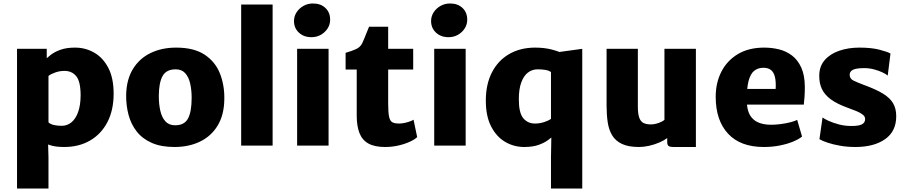

<svg xmlns="http://www.w3.org/2000/svg" viewBox="-20 -838 5208 1105"><path d="M349 8Q299.5 8 268 -2.5Q262.5 -4.5 257 -6.5L259 68V247H78V-557H249V-503Q258.5 -512 273 -523Q294.5 -539.5 328.5 -551.8Q362.5 -564 412 -564Q471.5 -564 522 -535.2Q572.5 -506.5 603.2 -447.8Q634 -389 634 -299Q634 -204.5 598.5 -135.8Q563 -67 498.8 -29.5Q434.5 8 349 8ZM290 -118.5Q310.5 -114 335 -114Q367 -114 391.2 -134Q415.5 -154 429.5 -192.8Q443.5 -231.5 444 -288Q444 -368.5 419 -399.2Q394 -430 351 -430Q324 -430 298.8 -421.2Q273.5 -412.5 259 -401V-134Q269.5 -123.5 290 -118.5Z M984 8Q907 8 853.2 -15.8Q799.5 -39.5 767 -81Q734.5 -122.5 720 -176.2Q705.5 -230 706 -290Q707.5 -379 744.5 -440Q781.5 -501 846 -532.5Q910.5 -564 994 -564Q1097 -564 1158.2 -523Q1219.5 -482 1246 -414.5Q1272.5 -347 1271 -267Q1270 -177.5 1233.2 -116.2Q1196.5 -55 1132 -23.5Q1067.5 8 984 8ZM988 -117Q1041.5 -117 1062.2 -156.2Q1083 -195.5 1083 -275Q1083 -320 1074.5 -357.2Q1066 -394.5 1046 -416.8Q1026 -439 991 -439Q936.5 -439 915.2 -399.5Q894 -360 894 -284Q894 -238 902.8 -200Q911.5 -162 932 -139.5Q952.5 -117 988 -117Z M1368 0V-812H1549V0Z M1690 0V-557H1871V0ZM1772 -624Q1728.5 -624 1700.2 -650.2Q1672 -676.5 1672 -717Q1672 -744.5 1687 -767.5Q1702 -790.5 1726.8 -804.2Q1751.5 -818 1781 -818Q1825.5 -818 1852.8 -792.2Q1880 -766.5 1880 -725Q1880 -684 1848.5 -654Q1817 -624 1772 -624Z M2196 8Q2136 8 2100.2 -12Q2064.5 -32 2048.8 -72.2Q2033 -112.5 2033 -173V-438H1969V-534Q2006 -544.5 2030 -555.8Q2054 -567 2065 -590Q2070.5 -601.5 2077 -617.5Q2083.5 -633.5 2090.5 -651Q2097.5 -668.5 2104 -684H2214V-557H2358V-438H2214V-240Q2214 -188 2219.8 -164Q2225.5 -140 2239.5 -133.5Q2253.5 -127 2278 -127Q2290.5 -127 2306.5 -130.2Q2322.5 -133.5 2337 -138.5Q2351.5 -143.5 2360 -149L2381 -49Q2368 -36 2339.8 -22.8Q2311.5 -9.5 2274 -0.8Q2236.5 8 2196 8Z M2479 0V-557H2660V0ZM2561 -624Q2517.5 -624 2489.2 -650.2Q2461 -676.5 2461 -717Q2461 -744.5 2476 -767.5Q2491 -790.5 2515.8 -804.2Q2540.5 -818 2570 -818Q2614.5 -818 2641.8 -792.2Q2669 -766.5 2669 -725Q2669 -684 2637.5 -654Q2606 -624 2561 -624Z M3151 68 3153 -46.5Q3145.5 -40.5 3136.5 -33.5Q3115 -17 3080.8 -4.5Q3046.5 8 2997 8Q2938 8 2887.8 -21.2Q2837.5 -50.5 2806.8 -109.8Q2776 -169 2776 -259Q2776 -353.5 2811.5 -422Q2847 -490.5 2911 -527.2Q2975 -564 3060 -564Q3110.5 -564 3153 -553.5Q3180.5 -546.5 3199.5 -539L3331 -557V247H3151ZM3119.5 -435.5Q3099.5 -439 3074 -439Q3042.5 -439 3018.2 -420.2Q2994 -401.5 2980 -363.5Q2966 -325.5 2966 -268Q2965.5 -190 2991 -158.5Q3016.5 -127 3059 -127Q3085.5 -127 3111.2 -135.2Q3137 -143.5 3151 -154V-423Q3140 -432 3119.5 -435.5Z M3658 8Q3597 8 3559.8 -9.5Q3522.5 -27 3503.2 -59Q3484 -91 3477.5 -134.2Q3471 -177.5 3471 -229V-557H3651V-225Q3651 -183 3659 -160.8Q3667 -138.5 3683.5 -130.2Q3700 -122 3725 -122Q3741.5 -122 3757.2 -126.2Q3773 -130.5 3785.2 -136.5Q3797.5 -142.5 3804 -148V-557H3985V8H3854Q3837 8 3828.5 2.5Q3820 -3 3820 -21V-43.5Q3801.5 -29.5 3776 -18.5Q3747.5 -6 3716.2 1Q3685 8 3658 8Z M4376 8Q4241 8 4170 -68.8Q4099 -145.5 4099 -281Q4099 -362 4132 -426Q4165 -490 4227.2 -527Q4289.5 -564 4378 -564Q4422.5 -564 4464 -553.8Q4505.5 -543.5 4538.5 -518.2Q4571.5 -493 4591.5 -449Q4611.5 -405 4612 -338Q4612 -308 4610.2 -281Q4608.5 -254 4606 -236H4279Q4282.5 -200.5 4295.5 -176.5Q4312.5 -147 4343.5 -133.5Q4374.5 -120 4418 -120Q4445 -120 4474.5 -124Q4504 -128 4529.2 -134.5Q4554.5 -141 4568 -148L4596 -52Q4577.5 -37 4544.8 -23.2Q4512 -9.5 4468.8 -0.8Q4425.5 8 4376 8ZM4444 -326Q4446.5 -366.5 4440.2 -393.8Q4434 -421 4417.8 -434.5Q4401.5 -448 4374 -448Q4342.5 -448 4320.8 -430.8Q4299 -413.5 4288 -371.5Q4283 -352 4280.5 -326Z M4696 -37 4714 -162Q4722 -155 4747.2 -143.2Q4772.5 -131.5 4807 -122.2Q4841.5 -113 4878 -113Q4921.5 -112.5 4940.2 -122.2Q4959 -132 4959 -153Q4959 -167.5 4945.5 -178.2Q4932 -189 4909 -198.5Q4886 -208 4858 -218Q4797 -240 4761.2 -266.5Q4725.5 -293 4710 -326.2Q4694.5 -359.5 4695 -402Q4695 -456 4726.2 -492Q4757.5 -528 4810 -546Q4862.5 -564 4926 -564Q4994.5 -564 5040.5 -552.2Q5086.5 -540.5 5105 -530L5089 -403Q5079 -412 5057.5 -422Q5036 -432 5009 -439Q4982 -446 4955 -446Q4908.5 -446 4889.2 -436.5Q4870 -427 4870 -408Q4870 -385.5 4890.5 -375Q4911 -364.5 4955 -348Q5021 -324 5061.2 -299.5Q5101.5 -275 5119.8 -244Q5138 -213 5138 -169Q5138 -82 5073.8 -37Q5009.5 8 4903 8Q4857 8 4815.5 0.8Q4774 -6.5 4742.8 -17Q4711.5 -27.5 4696 -37Z"/></svg>

Font: Koeln Type Sans ExtraBold
Style: Regular
Weight: 800
Designer: Eben Sorkin
Foundry: Eben Sorkin
Version: Version 2.001